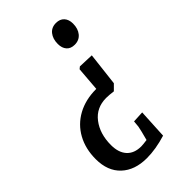

<svg xmlns="http://www.w3.org/2000/svg" viewBox="-236 -583 935 935"><g transform="rotate(-45 231.5 -115.5)"><path d="M357 -270 337 -98 309 -70Q279 -74 260 -74Q192 -74 153 -23Q114 28 114 105Q114 157 140 185.5Q166 214 214 214Q226 214 254 210Q269 154 272 136L275 103L334 100L326 252Q254 274 193 274Q110 274 61.5 228.5Q13 183 13 101Q13 30 43 -24.5Q73 -79 128 -109Q183 -139 255 -139H257L267 -264L278 -273ZM402 -444Q402 -409 384 -387Q366 -365 335 -365Q308 -365 293.5 -381.5Q279 -398 279 -426Q279 -461 296.5 -483Q314 -505 345 -505Q372 -505 387 -488.5Q402 -472 402 -444Z"/></g></svg>

Font: Andada Pro SemiBold
Style: Italic
Weight: 600
Italic angle: -6.99998°
Designer: Carolina Giovagnoli
Foundry: Huerta Tipografica
Version: Version 3.005